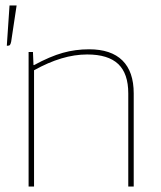

<svg xmlns="http://www.w3.org/2000/svg" viewBox="-20 -685 592 705"><path d="M105 0H85V-494H101L103 -446H105Q164 -478 210.5 -491Q257 -504 307 -504Q388 -504 429.5 -463Q471 -422 471 -342V0H451V-342Q451 -415 414 -450Q377 -485 300 -485Q254 -485 205.5 -470.5Q157 -456 105 -427ZM41 -665 21 -532Q19 -523 16.5 -520Q14 -517 7 -517H5L15 -665Z"/></svg>

Font: Blinker Thin
Style: Regular
Weight: 100
Designer: Juergen Huber
Foundry: supertype
Version: Version 1.017;hotconv 1.0.117;makeotfexe 2.5.65602